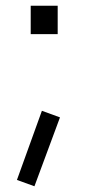

<svg xmlns="http://www.w3.org/2000/svg" viewBox="-20 -496 298 669"><path d="M39 131 126 -110 189 -87 100 153ZM87 -476H181V-377H87Z"/></svg>

Font: Sora-SIA Light
Style: Regular
Weight: 300
Designer: Jonathan Barnbrook, Julián Moncada
Foundry: Barnbrook Fonts
Version: Version 2.000